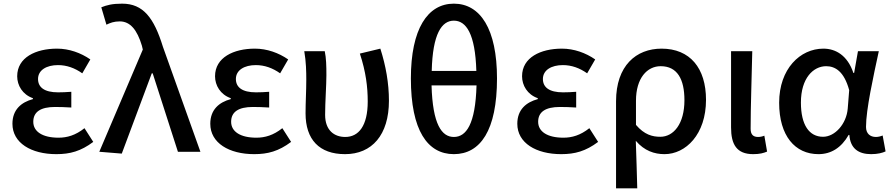

<svg xmlns="http://www.w3.org/2000/svg" viewBox="-20 -830 4875 1050"><path d="M288 13C363 13 422 -3 490 -54L442 -129C393 -90 347 -77 300 -77C213 -77 162 -110 162 -164C162 -218 202 -245 281 -245C309 -245 338 -244 370 -242V-328C343 -326 320 -325 298 -325C222 -325 188 -353 188 -398C188 -447 235 -474 297 -474C345 -474 389 -458 430 -429L474 -505C422 -541 358 -564 292 -564C176 -564 74 -516 74 -413C74 -363 103 -313 160 -293V-288C97 -271 48 -231 48 -153C48 -48 151 13 288 13Z M646 10 810 -429H815L953 0H1076L871 -574C822 -733 763 -810 648 -810C593 -810 564 -802 534 -790L562 -695C583 -705 603 -713 635 -713C692 -713 730 -667 756 -580L761 -559L523 0Z M1370 13C1445 13 1504 -3 1572 -54L1524 -129C1475 -90 1429 -77 1382 -77C1295 -77 1244 -110 1244 -164C1244 -218 1284 -245 1363 -245C1391 -245 1420 -244 1452 -242V-328C1425 -326 1402 -325 1380 -325C1304 -325 1270 -353 1270 -398C1270 -447 1317 -474 1379 -474C1427 -474 1471 -458 1512 -429L1556 -505C1504 -541 1440 -564 1374 -564C1258 -564 1156 -516 1156 -413C1156 -363 1185 -313 1242 -293V-288C1179 -271 1130 -231 1130 -153C1130 -48 1233 13 1370 13Z M1867 13C2014 13 2107 -92 2107 -279C2107 -375 2090 -470 2060 -564L1948 -537C1981 -437 1991 -354 1991 -275C1991 -141 1941 -81 1868 -81C1809 -81 1758 -116 1758 -202C1758 -271 1765 -363 1765 -419C1765 -469 1764 -512 1756 -550H1644C1654 -492 1655 -438 1655 -394C1655 -332 1651 -271 1651 -210C1651 -67 1726 13 1867 13Z M2462 13C2607 13 2698 -117 2698 -401C2698 -671 2607 -810 2462 -810C2318 -810 2227 -671 2227 -401C2227 -117 2318 13 2462 13ZM2462 -717C2529 -717 2579 -646 2585 -442H2341C2346 -646 2396 -717 2462 -717ZM2462 -81C2396 -81 2346 -149 2340 -363H2586C2580 -149 2529 -81 2462 -81Z M3049 13C3124 13 3183 -3 3251 -54L3203 -129C3154 -90 3108 -77 3061 -77C2974 -77 2923 -110 2923 -164C2923 -218 2963 -245 3042 -245C3070 -245 3099 -244 3131 -242V-328C3104 -326 3081 -325 3059 -325C2983 -325 2949 -353 2949 -398C2949 -447 2996 -474 3058 -474C3106 -474 3150 -458 3191 -429L3235 -505C3183 -541 3119 -564 3053 -564C2937 -564 2835 -516 2835 -413C2835 -363 2864 -313 2921 -293V-288C2858 -271 2809 -231 2809 -153C2809 -48 2912 13 3049 13Z M3349 200H3465C3463 108 3460 35 3457 -60C3504 -5 3559 13 3614 13C3730 13 3841 -95 3841 -284C3841 -458 3753 -564 3598 -564C3459 -564 3349 -471 3349 -276ZM3591 -82C3548 -82 3504 -93 3458 -147V-279C3458 -403 3519 -468 3593 -468C3684 -468 3723 -397 3723 -282C3723 -153 3664 -82 3591 -82Z M4099 13C4135 13 4156 7 4175 -1L4160 -88C4148 -83 4136 -81 4126 -81C4100 -81 4085 -93 4085 -126C4085 -246 4091 -408 4094 -550H3978V-133C3978 -41 4008 13 4099 13Z M4456 13C4525 13 4581 -22 4621 -92H4625C4630 -18 4675 13 4744 13C4780 13 4806 6 4823 -2L4807 -89C4795 -84 4782 -81 4770 -81C4739 -81 4716 -99 4716 -136C4716 -231 4756 -411 4786 -550H4672L4651 -431H4647C4615 -527 4550 -564 4483 -564C4356 -564 4241 -454 4241 -268C4241 -87 4328 13 4456 13ZM4481 -82C4405 -82 4360 -147 4360 -269C4360 -403 4428 -468 4498 -468C4547 -468 4596 -440 4624 -337L4616 -236C4609 -152 4546 -82 4481 -82Z"/></svg>

Font: Noto Sans HK Medium
Style: Regular
Weight: 500
Designer: Ryoko NISHIZUKA 西塚涼子 (kana, bopomofo & ideographs); Paul D. Hunt (Latin, Greek & Cyrillic); Sandoll Communications 산돌커뮤니
Foundry: Adobe
Version: Version 2.002;hotconv 1.0.116;makeotfexe 2.5.65601